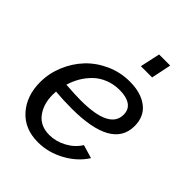

<svg xmlns="http://www.w3.org/2000/svg" viewBox="-211 -840 961 961"><g transform="rotate(45 269.5 -360.0)"><path d="M424.8 -730 402.8 -624H323.2L346.2 -730ZM228 -229Q168 -229 112.8 -233.9Q111.8 -226.1 111.8 -210.9Q111.8 -144.5 145.3 -100.3Q178.7 -56.2 242.2 -56.2Q288.6 -56.2 332.5 -79.8Q376.5 -103.5 400.9 -143.1L472.2 -122.1Q435.1 -63.5 367.9 -26.9Q300.8 9.8 228 9.8Q132.8 9.8 77.9 -52.5Q22.9 -114.7 22.9 -210.9Q22.9 -272.9 47.1 -331.3Q71.3 -389.6 112.8 -433.6Q154.3 -477.5 213.4 -504.2Q272.5 -530.8 338.9 -530.8Q418 -530.8 465.6 -494.4Q513.2 -458 513.2 -390.1Q513.2 -229 228 -229ZM333 -464.8Q291.5 -464.8 255.9 -450.7Q220.2 -436.5 195.1 -412.1Q169.9 -387.7 152.6 -358.4Q135.3 -329.1 125 -294.9Q191.9 -290 231 -290Q434.1 -290 434.1 -391.1Q434.1 -428.2 407.2 -446.5Q380.4 -464.8 333 -464.8Z"/></g></svg>

Font: Rawline Medium
Style: Italic
Weight: 500
Italic angle: -12°
Designer: Matt McInerney, Pablo Impallari, Rodrigo Fuenzalida
Foundry: Matt McInerney, Pablo Impallari, Rodrigo Fuenzalida
Version: Version 4.020;PS 004.020;hotconv 1.0.88;makeotf.lib2.5.64775